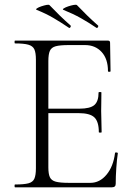

<svg xmlns="http://www.w3.org/2000/svg" viewBox="-20 -798 573 818"><path d="M457 0H44Q42 0 42 -6Q42 -12 44 -12Q82 -12 101 -17Q120 -22 126.5 -37Q133 -52 133 -81V-544Q133 -573 126.5 -587.5Q120 -602 101 -607.5Q82 -613 44 -613Q42 -613 42 -619Q42 -625 44 -625H440Q449 -625 449 -616L451 -495Q451 -492 445.5 -492Q440 -492 440 -495Q440 -547 413 -576.5Q386 -606 342 -606H273Q236 -606 217.5 -601Q199 -596 192.5 -581.5Q186 -567 186 -538V-85Q186 -57 192.5 -43Q199 -29 217.5 -24Q236 -19 273 -19H365Q405 -19 434 -54Q463 -89 470 -146Q470 -149 476 -148.5Q482 -148 482 -145Q478 -119 475.5 -82.5Q473 -46 473 -15Q473 0 457 0ZM401 -235Q401 -280 382 -298Q363 -316 315 -316H161V-335H318Q364 -335 382 -350.5Q400 -366 400 -404Q400 -406 406 -406Q412 -406 412 -404Q412 -375 411.5 -359Q411 -343 411 -325Q411 -303 412 -281.5Q413 -260 413 -235Q413 -233 407 -233Q401 -233 401 -235ZM390 -680Q394 -677 397 -682Q400 -687 398 -689Q372 -712 350.5 -733Q329 -754 308 -776Q305 -779 294 -777Q283 -775 271 -771Q259 -767 252 -762.5Q245 -758 250 -756Q292 -739 324 -721Q356 -703 390 -680ZM273 -680Q277 -677 280 -682Q283 -687 281 -689Q255 -712 233.5 -733Q212 -754 191 -776Q188 -779 178 -777Q168 -775 156 -771Q144 -767 137.5 -762.5Q131 -758 136 -756Q176 -740 207.5 -721.5Q239 -703 273 -680Z"/></svg>

Font: Cormorant Garamond Light
Style: Regular
Weight: 300
Designer: Christian Thalmann (Catharsis Fonts)
Foundry: Catharsis Fonts
Version: Version 4.001